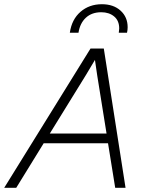

<svg xmlns="http://www.w3.org/2000/svg" viewBox="-60 -890 691 910"><path d="M423 -870Q478 -870 511.5 -839.5Q545 -809 545 -761Q545 -748 542 -735H503Q505 -749 505 -755Q505 -792 481 -812Q457 -832 420 -832Q375 -832 347 -806Q319 -780 312 -735H271Q280 -798 321.5 -834Q363 -870 423 -870ZM369 -660H432L535 0H486L452 -211H147L17 0H-40ZM176 -257H445L401 -531L390 -606L347 -534Z"/></svg>

Font: Elaine Sans Light
Style: Italic
Weight: 300
Italic angle: -13°
Designer: Wei Huang
Foundry: Wei Huang
Version: Version 2.001;December 24, 2019;FontCreator 12.0.0.2547 64-b